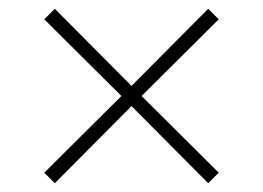

<svg xmlns="http://www.w3.org/2000/svg" viewBox="-20 -470 600 438"><path d="M81 -426 257 -251 81 -76 105 -52 280 -228 455 -52 479 -76 303 -251 479 -426 455 -450 280 -274 105 -450Z"/></svg>

Font: RazerF5 Thin
Style: Regular
Weight: 250
Foundry: Razer Inc.
Version: Version 2